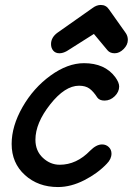

<svg xmlns="http://www.w3.org/2000/svg" viewBox="-20 -749 536 775"><path d="M220 -534Q204 -534 195 -544.5Q186 -555 186 -571Q186 -598 212 -617L354 -717Q370 -729 387 -729Q408 -729 420 -711L488 -615Q496 -603 496 -588Q496 -568 479 -551Q462 -534 443 -534Q424 -534 414 -546L359 -612L250 -543Q234 -534 220 -534ZM214 6Q134 6 80.5 -42.5Q27 -91 27 -168Q27 -240 71 -317Q115 -394 184 -444Q253 -494 319 -494Q403 -494 445 -438Q461 -416 461 -400Q461 -378 443 -360.5Q425 -343 402 -343Q382 -343 373 -355Q357 -380 341 -391.5Q325 -403 299 -403Q242 -403 182.5 -327.5Q123 -252 123 -185Q123 -140 153 -112Q183 -84 221 -84Q289 -84 344 -141Q369 -166 392 -166Q408 -166 419 -155.5Q430 -145 430 -129Q430 -107 411 -88Q374 -49 320 -21.5Q266 6 214 6Z"/></svg>

Font: Comic Neue
Style: Bold Italic
Weight: 700
Italic angle: -12°
Designer: Craig Rozynski
Foundry: Craig Rozynski
Version: Version 2.003